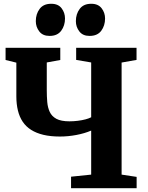

<svg xmlns="http://www.w3.org/2000/svg" viewBox="-20 -996 782 1016"><path d="M462.5 -305Q427.5 -290 384 -281.8Q340.5 -273.5 297 -273.5Q247.5 -273.5 209.8 -282.5Q172 -291.5 144.8 -308.8Q117.5 -326 100.2 -351.8Q83 -377.5 74.8 -411.2Q66.5 -445 66.5 -486V-664.5L9.5 -678.5V-743H299V-678.5L227.5 -665.5V-518Q227.5 -486 230 -456.5Q232.5 -427 243.2 -403.8Q254 -380.5 278.5 -367.2Q303 -354 347.5 -354Q370 -354 392 -356.8Q414 -359.5 432.8 -364.5Q451.5 -369.5 462.5 -375.5V-665.5L383 -679V-743H702.5V-679L623.5 -665V-72L703 -60V0H356V-61L462.5 -72ZM242 -806Q206 -806 187.8 -829.8Q169.5 -853.5 169.5 -884Q169.5 -922 189.8 -949Q210 -976 250.5 -976H251.5Q288 -976 306 -952.2Q324 -928.5 324 -898Q324 -860.5 303.8 -833.2Q283.5 -806 243 -806ZM453.5 -806Q418 -806 399.8 -829.8Q381.5 -853.5 381.5 -884Q381.5 -922 401.8 -949Q422 -976 462.5 -976H463.5Q499.5 -976 517.8 -952.2Q536 -928.5 536 -898Q536 -860.5 515.8 -833.2Q495.5 -806 454.5 -806Z"/></svg>

Font: Merriweather 24pt ExtraBold
Style: Regular
Weight: 800
Version: Version 2.100